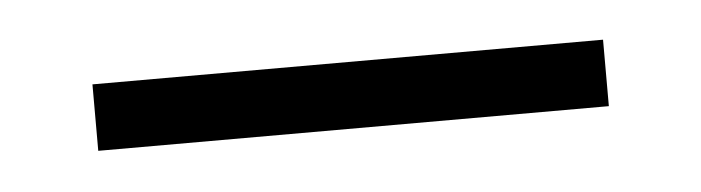

<svg xmlns="http://www.w3.org/2000/svg" viewBox="-23 -9 431 118"><g transform="rotate(-5 193.0 49.5)"><path d="M35 70V29H350V70Z"/></g></svg>

Font: Arapey Thin
Style: Regular
Weight: 100
Designer: Eduardo Rodriguez Tunni
Foundry: Eduardo Rodriguez Tunni
Version: Version 4.000;hotconv 1.0.109;makeotfexe 2.5.65596